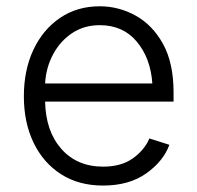

<svg xmlns="http://www.w3.org/2000/svg" viewBox="-20 -573 620 605"><path d="M304.7 11.7Q228 11.7 172.1 -24.2Q116.2 -60.1 85.7 -123.5Q55.2 -187 55.2 -269.5Q55.2 -352.1 85.2 -416Q115.2 -480 169.2 -516.6Q223.1 -553.2 294.4 -553.2Q354 -553.2 407.2 -523.9Q460.4 -494.6 493.7 -434.6Q526.9 -374.5 526.9 -281.7V-252.9H122.1Q124 -159.7 173.3 -103.8Q222.7 -47.9 305.2 -47.9Q362.3 -47.9 398.9 -74.2Q435.5 -100.6 450.7 -136.7L513.7 -116.7Q495.1 -65.4 441.2 -26.9Q387.2 11.7 304.7 11.7ZM122.1 -310.1H460Q454.6 -389.6 411.1 -441.7Q367.7 -493.7 294.4 -493.7Q245.1 -493.7 207.5 -468.8Q169.9 -443.8 147.5 -402.1Q125 -360.4 122.1 -310.1Z"/></svg>

Font: Inter Light
Style: Regular
Weight: 300
Designer: Rasmus Andersson
Foundry: rsms
Version: Version 4.000;git-a52131595